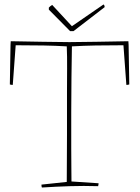

<svg xmlns="http://www.w3.org/2000/svg" viewBox="-20 -831 626 857"><path d="M167 6Q165 2 165 -7L278 -19Q278 -66 278.5 -121Q279 -176 279 -231Q279 -286 279 -330Q279 -370 279 -421Q279 -472 279.5 -525.5Q280 -579 278 -624Q229 -627 174.5 -628Q120 -629 50 -629L37 -452Q30 -452 24 -454V-458L27 -631L28 -647Q100 -646 170 -644.5Q240 -643 290 -643Q341 -643 411 -644.5Q481 -646 553 -647L554 -631L557 -458V-454Q551 -452 544 -452L531 -629Q461 -629 406.5 -628Q352 -627 301 -624Q300 -566 299 -486.5Q298 -407 298 -330Q298 -297 298 -254.5Q298 -212 298 -168Q298 -124 298.5 -85.5Q299 -47 299 -21L420 -13Q420 -8 418 0Q353 -2 291 0Q229 2 167 6ZM293 -692 198 -788V-797Q203 -803 213 -809L301 -714L442 -811Q447 -808 447 -799L308 -692Z"/></svg>

Font: Labrada Thin
Style: Regular
Weight: 100
Designer: Mercedes Jáuregui
Foundry: Omnibus-Type Team
Version: Version 1.000; ttfautohint (v1.8.4.7-5d5b)